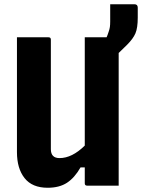

<svg xmlns="http://www.w3.org/2000/svg" viewBox="-20 -876 670 906"><path d="M205 10Q132 10 96 -35.5Q60 -81 60 -158V-700H209Q220 -700 220 -689V-172Q220 -130 261 -130Q320 -130 380 -189V-700H483Q485 -705 487.5 -711Q490 -717 493 -727Q497 -738 498.5 -748.5Q500 -759 500 -775V-856H614Q630 -856 630 -840V-793Q630 -744 619 -718.5Q608 -693 580 -665Q558 -643 540 -626V0H391Q380 0 380 -11V-86H360Q332 -37 296 -13.5Q260 10 205 10Z"/></svg>

Font: Recursive Mn Lnr St XBd
Style: Regular
Weight: 800
Monospace: yes
Version: Version 1.079;hotconv 1.0.112;makeotfexe 2.5.65598; ttfautoh